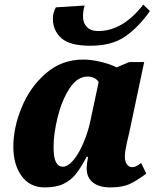

<svg xmlns="http://www.w3.org/2000/svg" viewBox="-20 -805 708 835"><path d="M38 -167Q38 -250 74.5 -338.5Q111 -427 180 -486.5Q249 -546 342 -546Q378 -546 420.5 -535.5Q463 -525 487 -512L542 -535H607L542 -228Q540 -221 531.5 -183Q523 -145 523 -124Q523 -102 532 -90Q541 -78 555 -78Q563 -78 570.5 -81.5Q578 -85 583.5 -89Q589 -93 594 -96L616 -50Q578 -21 545.5 -5.5Q513 10 460 10Q412 10 384.5 -11Q357 -32 357 -73Q357 -92 363 -123H357Q330 -73 308.5 -46.5Q287 -20 255.5 -5Q224 10 174 10Q110 10 74 -39.5Q38 -89 38 -167ZM375 -288 409 -448Q402 -460 389 -466Q376 -472 361 -472Q316 -472 282.5 -420.5Q249 -369 231 -296.5Q213 -224 213 -166Q213 -119 223.5 -99.5Q234 -80 253 -80Q276 -80 300.5 -110Q325 -140 345 -188.5Q365 -237 375 -288ZM210 -724Q210 -750 223 -773L348 -781Q341 -758 341 -732Q341 -706 357.5 -688Q374 -670 407 -670Q514 -670 603 -785L632 -757Q582 -686 524 -646Q466 -606 372 -606Q284 -606 247 -639Q210 -672 210 -724Z"/></svg>

Font: Noto Serif NarrowBlack
Style: Italic
Weight: 900
Width: 4
Italic angle: -12°
Designer: Monotype Design Team
Foundry: Monotype Imaging Inc.
Version: Version 1.001